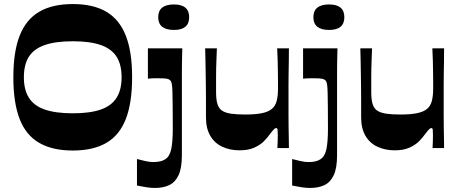

<svg xmlns="http://www.w3.org/2000/svg" viewBox="-20 -732 2267 949"><path d="M340 12Q239 12 173.5 -26Q108 -64 77 -144Q46 -224 46 -350Q46 -477 77.5 -556.5Q109 -636 174 -674Q239 -712 340 -712Q441 -712 505.5 -674Q570 -636 601.5 -556.5Q633 -477 633 -350Q633 -224 602 -144Q571 -64 506 -26Q441 12 340 12ZM340 -172Q425 -172 478 -190.5Q531 -209 556 -248.5Q581 -288 581 -350Q581 -413 556 -452Q531 -491 478 -509.5Q425 -528 340 -528Q255 -528 201.5 -509.5Q148 -491 123 -452Q98 -413 98 -350Q98 -288 123 -248.5Q148 -209 201.5 -190.5Q255 -172 340 -172Z M840 -584Q762 -584 762 -647Q762 -710 840 -710Q915 -710 915 -647Q915 -584 840 -584ZM657 54Q677 59 698 64Q719 69 738 69Q757 69 772 65.5Q787 62 797 55Q819 41 826.5 4.5Q834 -32 834 -96Q834 -159 833.5 -201Q833 -243 832.5 -268.5Q832 -294 830.5 -307.5Q829 -321 826.5 -327Q824 -333 820 -336Q815 -341 804 -343Q793 -345 770 -345Q755 -345 741 -345Q727 -345 711 -343V-493H881Q880 -459 879.5 -428.5Q879 -398 879 -370Q879 -342 879 -316Q879 -290 879 -264Q879 -238 879 -212Q879 -182 879 -155Q879 -128 879 -100Q879 -72 879 -39Q879 -6 879 35Q879 99 862.5 134Q846 169 816.5 183Q787 197 746 197Q726 197 703 193.5Q680 190 657 185Z M1164 11Q1117 11 1079 -6.5Q1041 -24 1019.5 -60.5Q998 -97 998 -152Q998 -199 998 -238Q998 -277 997.5 -310.5Q997 -344 996.5 -374.5Q996 -405 995.5 -433.5Q995 -462 994 -493H1052Q1051 -466 1050 -442Q1049 -418 1048.5 -396.5Q1048 -375 1048 -354.5Q1048 -334 1048 -314.5Q1048 -295 1048 -275Q1048 -239 1055 -217Q1062 -195 1078.5 -184.5Q1095 -174 1122.5 -170Q1150 -166 1192 -166Q1242 -166 1274 -172.5Q1306 -179 1323.5 -193.5Q1341 -208 1347.5 -233Q1354 -258 1354 -293Q1354 -312 1354 -332.5Q1354 -353 1353.5 -377.5Q1353 -402 1352.5 -431Q1352 -460 1350 -493H1408Q1408 -460 1407.5 -429Q1407 -398 1406.5 -369Q1406 -340 1406 -314Q1406 -288 1406 -264.5Q1406 -241 1406 -221Q1406 -192 1406 -161Q1406 -130 1406.5 -100Q1407 -70 1407.5 -44Q1408 -18 1408 0H1351Q1352 -18 1352.5 -34.5Q1353 -51 1353 -63Q1353 -82 1352 -90.5Q1351 -99 1345 -99Q1340 -99 1334 -93Q1328 -87 1314 -69Q1304 -54 1285.5 -35Q1267 -16 1237.5 -2.5Q1208 11 1164 11Z M1607 -584Q1529 -584 1529 -647Q1529 -710 1607 -710Q1682 -710 1682 -647Q1682 -584 1607 -584ZM1424 54Q1444 59 1465 64Q1486 69 1505 69Q1524 69 1539 65.5Q1554 62 1564 55Q1586 41 1593.5 4.5Q1601 -32 1601 -96Q1601 -159 1600.5 -201Q1600 -243 1599.5 -268.5Q1599 -294 1597.5 -307.5Q1596 -321 1593.5 -327Q1591 -333 1587 -336Q1582 -341 1571 -343Q1560 -345 1537 -345Q1522 -345 1508 -345Q1494 -345 1478 -343V-493H1648Q1647 -459 1646.5 -428.5Q1646 -398 1646 -370Q1646 -342 1646 -316Q1646 -290 1646 -264Q1646 -238 1646 -212Q1646 -182 1646 -155Q1646 -128 1646 -100Q1646 -72 1646 -39Q1646 -6 1646 35Q1646 99 1629.5 134Q1613 169 1583.5 183Q1554 197 1513 197Q1493 197 1470 193.5Q1447 190 1424 185Z M1931 11Q1884 11 1846 -6.5Q1808 -24 1786.5 -60.5Q1765 -97 1765 -152Q1765 -199 1765 -238Q1765 -277 1764.5 -310.5Q1764 -344 1763.5 -374.5Q1763 -405 1762.5 -433.5Q1762 -462 1761 -493H1819Q1818 -466 1817 -442Q1816 -418 1815.5 -396.5Q1815 -375 1815 -354.5Q1815 -334 1815 -314.5Q1815 -295 1815 -275Q1815 -239 1822 -217Q1829 -195 1845.5 -184.5Q1862 -174 1889.5 -170Q1917 -166 1959 -166Q2009 -166 2041 -172.5Q2073 -179 2090.5 -193.5Q2108 -208 2114.5 -233Q2121 -258 2121 -293Q2121 -312 2121 -332.5Q2121 -353 2120.5 -377.5Q2120 -402 2119.5 -431Q2119 -460 2117 -493H2175Q2175 -460 2174.5 -429Q2174 -398 2173.5 -369Q2173 -340 2173 -314Q2173 -288 2173 -264.5Q2173 -241 2173 -221Q2173 -192 2173 -161Q2173 -130 2173.5 -100Q2174 -70 2174.5 -44Q2175 -18 2175 0H2118Q2119 -18 2119.5 -34.5Q2120 -51 2120 -63Q2120 -82 2119 -90.5Q2118 -99 2112 -99Q2107 -99 2101 -93Q2095 -87 2081 -69Q2071 -54 2052.5 -35Q2034 -16 2004.5 -2.5Q1975 11 1931 11Z"/></svg>

Font: Ojuju
Style: Bold
Weight: 700
Designer: Chisaokwu Joboson, Mirko Velimirovic
Foundry: Udi Foundry
Version: Version 1.000